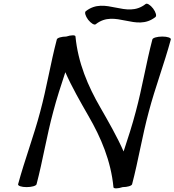

<svg xmlns="http://www.w3.org/2000/svg" viewBox="-20 -1018 964 1061"><path d="M509 -884C616 -969 732 -839 839 -924C847 -930 841 -951 826 -971C811 -991 792 -1002 785 -996C677 -911 562 -1041 454 -956C446 -950 452 -929 467 -909C483 -889 501 -878 509 -884ZM710 0C745 -133 766 -267 802 -400C837 -533 888 -667 924 -800C926 -809 905 -816 877 -816C849 -816 824 -809 822 -800C787 -667 766 -533 730 -400C711 -327 687 -254 663 -181C627 -263 578 -348 535 -423C466 -542 411 -671 397 -817C396 -825 374 -825 346 -816C321 -816 296 -809 294 -800C259 -667 238 -533 202 -400C167 -267 116 -133 80 0C78 9 99 16 127 16C155 16 180 9 182 0C217 -133 238 -267 274 -400C293 -473 317 -546 341 -619C377 -537 426 -452 469 -377C538 -258 593 -129 607 17C608 25 631 25 658 16C683 16 708 9 710 0Z"/></svg>

Font: Nupuram Medium Oblique
Style: Regular
Weight: 500
Designer: Santhosh Thottingal (santhosh.thottingal@gmail.com)
Foundry: SMC
Version: Version 1.000